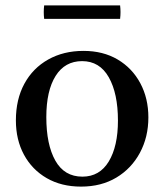

<svg xmlns="http://www.w3.org/2000/svg" viewBox="-20 -681 611 713"><path d="M281 12Q208 12 153.5 -19.5Q99 -51 69 -106.5Q39 -162 39 -234Q39 -312 70.5 -370Q102 -428 159 -460Q216 -492 290 -492Q363 -492 417 -460Q471 -428 501 -372Q531 -316 531 -245Q531 -172 499.5 -113.5Q468 -55 412 -21.5Q356 12 281 12ZM152 -246Q152 -144 185.5 -84.5Q219 -25 286 -25Q350 -25 384 -81.5Q418 -138 418 -233Q418 -334 384 -394Q350 -454 285 -454Q221 -454 186.5 -399Q152 -344 152 -246ZM144 -661H426Q429 -636 426 -611H144Q141 -636 144 -661Z"/></svg>

Font: Tiro Devanagari Marathi
Style: Regular
Weight: 400
Designer: Devanagari: John Hudson & Fiona Ross. Latin: John Hudson.
Foundry: Tiro Typeworks Ltd.
Version: Version 1.52